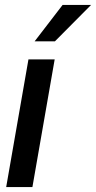

<svg xmlns="http://www.w3.org/2000/svg" viewBox="-20 -756 388 776"><path d="M111 0H5L95 -516H201ZM202 -589H120L233 -736H348Z"/></svg>

Font: Creato Display Medium
Style: Italic
Weight: 500
Italic angle: -10°
Version: Version 1.000